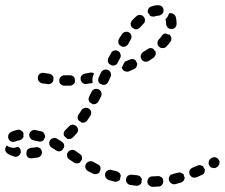

<svg xmlns="http://www.w3.org/2000/svg" viewBox="-30 -587 861 735"><path d="M561 128H554Q546 128 540 122Q534 116 534 108Q534 104 536 100Q538 96 540 93Q543 91 547 89Q551 88 555 88H561Q568 88 575 87Q579 87 582 88Q586 90 589 92Q590 94 592 95Q593 97 594 99Q594 103 595 108Q595 109 595 110Q594 117 589 122Q584 127 577 127Q569 128 561 128ZM469 121Q461 120 456 113Q451 107 453 98Q453 95 455 91Q457 88 460 85Q464 83 468 82Q471 81 475 82Q485 83 496 84Q502 85 507 89Q511 93 513 99Q512 103 512 107Q512 109 512 111Q510 118 504 121Q498 125 491 124Q480 123 469 121ZM673 105Q677 99 677 92Q676 91 675 89Q674 85 673 81Q672 80 670 78Q668 77 666 76Q663 74 659 73Q655 73 651 74Q641 77 632 79Q628 80 624 82Q621 84 619 88Q617 91 616 95Q616 99 617 103Q619 111 626 115Q633 120 641 118Q651 115 662 112Q669 110 673 105ZM386 102Q382 100 379 98Q376 95 374 92Q373 88 372 84Q372 80 373 76Q376 68 383 65Q391 61 398 64Q408 67 418 69Q422 71 425 73Q428 75 430 79Q431 81 432 83Q432 85 432 87Q431 91 430 95Q430 97 430 99Q427 105 420 107Q414 110 407 108Q396 105 386 102ZM752 75Q755 68 754 62Q754 62 754 61Q750 56 748 51Q747 49 745 48Q743 47 741 47Q738 45 734 45Q730 45 726 47Q717 51 707 55Q700 58 696 65Q693 73 696 81Q698 84 700 87Q703 90 707 92Q710 93 714 93Q718 93 722 92Q732 88 742 83Q749 81 752 75ZM307 68Q300 64 297 56Q295 48 299 41Q301 37 304 35Q307 32 311 31Q315 30 319 30Q323 31 326 32Q335 37 344 42Q350 44 353 50Q356 55 355 61Q353 65 352 69Q351 71 351 72Q347 78 340 79Q333 81 327 78Q317 73 307 68ZM808 45Q810 41 810 37Q811 33 810 30Q809 26 806 23Q801 16 793 15Q785 14 778 19Q778 20 777 20Q773 23 771 26Q769 29 769 33Q768 37 769 41Q770 45 772 48Q777 55 785 56Q793 58 800 53Q801 52 803 51Q806 48 808 45ZM260 38Q256 38 253 35Q245 30 235 23Q228 19 227 11Q225 2 230 -4Q232 -8 236 -10Q239 -12 243 -13Q247 -14 251 -13Q255 -12 258 -10Q267 -3 275 2Q278 4 281 7Q283 11 284 15Q284 17 284 19Q284 21 284 23Q281 27 279 30Q278 32 277 34Q276 35 273 37Q271 38 268 38Q264 39 260 38ZM81 -18Q84 -20 88 -21Q97 -22 107 -23Q108 -24 109 -24Q110 -24 111 -24Q115 -23 119 -22Q123 -20 126 -17Q129 -13 130 -8Q132 0 128 7Q123 14 115 16Q103 18 92 19Q84 20 78 16Q72 11 71 4Q72 -3 72 -9Q72 -10 73 -11Q74 -13 75 -14Q77 -17 81 -18ZM24 -21Q31 -22 38 -25Q45 -22 48 -15Q51 -8 49 -1Q47 3 45 6Q42 9 39 11Q35 13 31 13Q27 14 24 12Q9 8 -1 1Q-8 -4 -10 -12Q-11 -20 -6 -27Q-6 -28 -5 -28Q-5 -29 -4 -30Q1 -26 7 -24Q15 -21 24 -21ZM192 -8Q188 -9 185 -11Q176 -17 168 -22Q161 -26 159 -34Q157 -42 161 -49Q163 -53 166 -55Q169 -57 173 -58Q177 -59 181 -59Q185 -58 188 -56Q197 -51 207 -44Q213 -41 215 -34Q217 -28 215 -22Q213 -20 211 -17Q210 -15 208 -12Q207 -11 204 -10Q202 -9 200 -8Q196 -7 192 -8ZM57 -82Q55 -85 52 -87Q49 -89 45 -90Q41 -91 37 -90Q23 -87 12 -82Q9 -80 6 -77Q4 -74 2 -71Q1 -67 1 -63Q1 -59 3 -55Q6 -48 14 -45Q22 -42 30 -46Q36 -49 45 -50Q49 -51 52 -53Q56 -56 58 -59Q58 -60 59 -61Q60 -62 60 -63Q59 -70 60 -77Q59 -80 57 -82ZM124 -45Q121 -44 117 -46Q108 -48 98 -50Q90 -52 86 -58Q81 -65 82 -73Q84 -82 91 -86Q98 -91 106 -89Q117 -87 129 -84Q136 -82 139 -76Q143 -69 143 -62Q142 -61 142 -61Q139 -56 137 -51Q136 -50 135 -49Q133 -48 132 -47Q128 -45 124 -45ZM214 -79Q216 -85 220 -89Q227 -96 234 -103Q237 -106 240 -108Q244 -109 248 -110Q252 -110 256 -108Q259 -107 262 -104Q268 -99 269 -90Q269 -82 263 -76Q256 -68 248 -60Q245 -57 241 -56Q237 -54 233 -55Q232 -55 231 -55Q229 -55 228 -55Q224 -60 219 -63Q219 -63 219 -63Q217 -66 215 -67Q213 -73 214 -79ZM282 -166Q284 -169 288 -171Q291 -173 295 -174Q299 -175 303 -174Q307 -174 310 -171Q317 -167 319 -159Q320 -151 316 -144Q310 -135 304 -126Q300 -120 293 -118Q286 -116 280 -119Q279 -120 278 -121Q274 -124 271 -126Q267 -131 267 -137Q267 -144 271 -149Q277 -157 282 -166ZM311 -217 321 -236Q324 -243 332 -246Q340 -248 348 -245Q355 -241 358 -233Q360 -225 357 -218L347 -199Q344 -193 338 -190Q332 -187 325 -188Q324 -189 322 -190Q319 -193 315 -194Q310 -199 309 -205Q309 -211 311 -217ZM246 -261Q242 -259 238 -259Q230 -259 221 -259Q219 -259 216 -259Q208 -259 202 -265Q196 -271 197 -279Q197 -288 203 -293Q209 -299 217 -299Q219 -299 221 -299Q229 -299 237 -299Q243 -299 248 -296Q254 -293 256 -287Q256 -283 257 -279Q257 -277 257 -275Q257 -272 256 -270Q254 -268 252 -265Q250 -263 246 -261ZM348 -291 357 -310Q361 -317 369 -320Q377 -322 384 -319Q392 -315 394 -307Q397 -299 393 -292L384 -273Q381 -267 375 -264Q369 -261 363 -262Q360 -264 358 -265Q355 -266 352 -267Q347 -272 346 -278Q345 -285 348 -291ZM131 -268Q123 -270 118 -277Q114 -284 115 -292Q116 -300 123 -305Q130 -309 138 -308Q146 -306 159 -305Q162 -304 166 -302Q169 -300 172 -297Q173 -295 174 -293Q175 -291 175 -289Q174 -284 174 -280Q174 -278 174 -277Q171 -271 165 -267Q159 -264 153 -265Q140 -267 131 -268ZM302 -266Q294 -264 287 -269Q280 -274 279 -282Q277 -290 282 -297Q287 -304 295 -305Q305 -307 315 -309Q319 -309 323 -309Q327 -308 330 -306L328 -301Q324 -293 324 -285Q323 -277 325 -270Q325 -270 324 -270Q324 -270 323 -269Q312 -267 302 -266ZM478 -361Q485 -360 489 -356Q491 -352 493 -348Q494 -347 495 -345Q496 -339 493 -332Q490 -326 484 -323Q474 -319 464 -314Q457 -311 449 -314Q441 -317 438 -324Q437 -326 437 -327Q436 -328 436 -329Q439 -332 440 -336L448 -351Q458 -355 467 -359Q472 -362 478 -361ZM385 -365 395 -383Q398 -391 406 -393Q414 -396 422 -392Q429 -388 431 -380Q434 -372 430 -365L420 -346Q417 -340 412 -338Q406 -335 399 -336Q397 -337 394 -339Q392 -340 389 -341Q384 -346 383 -352Q382 -359 385 -365ZM563 -372Q565 -375 566 -379Q567 -382 566 -385Q566 -388 565 -391Q564 -391 564 -391Q560 -395 557 -400Q552 -403 546 -403Q540 -403 535 -399Q527 -393 518 -388Q511 -383 509 -375Q507 -367 512 -360Q516 -353 524 -351Q533 -350 540 -354Q549 -360 558 -366Q561 -369 563 -372ZM626 -441Q625 -448 620 -454Q616 -454 611 -456Q608 -457 605 -459Q600 -459 596 -457Q592 -454 590 -451Q585 -443 578 -436Q572 -430 573 -422Q573 -413 579 -408Q585 -402 594 -403Q602 -403 607 -409Q616 -418 622 -427Q627 -433 626 -441ZM437 -456Q441 -463 450 -465Q458 -467 465 -462Q472 -458 473 -450Q475 -442 470 -435Q465 -426 460 -417Q456 -412 450 -409Q444 -407 438 -408Q435 -410 432 -412Q430 -413 428 -414Q423 -419 423 -425Q422 -432 425 -438Q431 -448 437 -456ZM491 -524Q497 -530 505 -530Q513 -530 519 -524Q525 -518 525 -510Q525 -501 519 -496Q512 -489 505 -481Q501 -477 495 -475Q489 -474 484 -476Q481 -479 477 -481Q476 -482 474 -483Q470 -489 470 -496Q471 -503 475 -508Q483 -517 491 -524ZM633 -534Q626 -538 618 -536Q618 -536 618 -536Q617 -536 617 -536Q617 -534 616 -533Q614 -525 608 -518Q606 -516 603 -514Q604 -514 604 -513Q604 -512 604 -511Q606 -504 606 -495Q606 -491 608 -488Q610 -484 612 -481Q615 -478 619 -477Q623 -476 627 -476Q635 -476 641 -482Q646 -488 646 -496Q646 -511 643 -522Q640 -530 633 -534ZM576 -567Q584 -567 590 -562Q596 -556 596 -548Q597 -540 591 -534Q585 -528 577 -527Q570 -527 562 -524Q557 -523 552 -524Q548 -524 544 -527Q541 -534 536 -539Q534 -546 538 -553Q542 -560 549 -562Q562 -567 576 -567Z"/></svg>

Font: FRB American Cursive Dashed
Style: Bold Italic
Weight: 700
Italic angle: -25°
Version: Version 2.0;Modular Font Editor K font №1